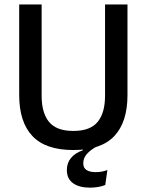

<svg xmlns="http://www.w3.org/2000/svg" viewBox="-20 -659 657 860"><path d="M382.5 181.5Q335.5 181.5 307.5 161.8Q279.5 142 279.5 103V102Q279.5 71 297.8 48.8Q316 26.5 351 14V2L414.5 -45V-3.5Q385 12.5 369 30.8Q353 49 353 72.5V73Q353 93 367.5 102.5Q382 112 408 112Q421.5 112 434.8 109.8Q448 107.5 461 102.5L451.5 169.5Q437.5 175.5 419.5 178.5Q401.5 181.5 382.5 181.5ZM308.5 13Q184 13 125 -49.8Q66 -112.5 66 -233V-639H166.5V-230Q166.5 -153 199.8 -112.8Q233 -72.5 308.5 -72.5Q384 -72.5 417.2 -112.8Q450.5 -153 450.5 -230V-639H551V-233Q551 -112.5 492.2 -49.8Q433.5 13 308.5 13Z"/></svg>

Font: Anek Latin Medium Medium
Style: Regular
Weight: 500
Version: Version 1.003